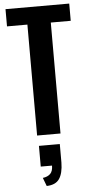

<svg xmlns="http://www.w3.org/2000/svg" viewBox="-70 -848 570 1209"><g transform="rotate(-5 215.0 -244.0)"><path d="M142.1 0V-701.2H13.2V-810.1H416V-701.2H290V0ZM174.8 321.8 154.8 269Q186 265.1 202.6 248.3Q219.2 231.4 219.2 196.8H147.9V65.9H279.8V183.1Q278.8 250.5 255.1 285.4Q231.4 320.3 174.8 321.8Z"/></g></svg>

Font: Oswald Medium
Style: Regular
Weight: 500
Designer: Vernon Adams
Foundry: Vernon Adams
Version: Version 4.103